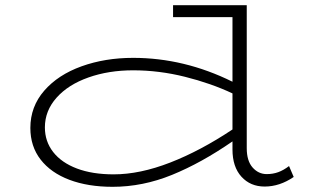

<svg xmlns="http://www.w3.org/2000/svg" viewBox="-20 -706 1223 740"><path d="M1112 -24Q1058 13 1000 13Q945 13 910.5 -25Q876 -63 876 -130V-161Q756 -78 643 -32Q530 14 414 14Q319 14 247.5 -13Q176 -40 136.5 -91Q97 -142 97 -213Q97 -295 150.5 -356.5Q204 -418 294.5 -450.5Q385 -483 493 -483Q690 -483 876 -391V-640H647V-686H931V-135Q931 -86 953.5 -60.5Q976 -35 1008 -35Q1032 -35 1052.5 -42.5Q1073 -50 1094 -66ZM876 -207V-346Q793 -385 693 -410Q593 -435 493 -435Q399 -435 321 -407.5Q243 -380 198 -329.5Q153 -279 153 -215Q153 -161 185 -120Q217 -79 276.5 -56.5Q336 -34 418 -34Q519 -34 636 -79.5Q753 -125 876 -207Z"/></svg>

Font: BioRhyme Expanded Light
Style: Regular
Weight: 300
Width: 7
Designer: Aoife Mooney
Foundry: Aoife Mooney Type
Version: Version 1.001